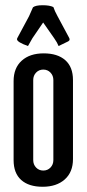

<svg xmlns="http://www.w3.org/2000/svg" viewBox="-20 -704 331 734"><path d="M32 -92V-394Q32 -444 63 -472Q94 -500 147 -500Q200 -500 229.5 -474Q259 -448 259 -398V-96Q259 -46 227.5 -18Q196 10 143 10Q90 10 61 -16Q32 -42 32 -92ZM107 -398V-92Q107 -75 118 -63.5Q129 -52 145.5 -52Q162 -52 173 -63.5Q184 -75 184 -92V-398Q184 -415 173 -426.5Q162 -438 145.5 -438Q129 -438 118 -426.5Q107 -415 107 -398ZM87 -528Q45 -543 45 -554Q45 -557 47 -560L91 -642L106 -676Q116 -684 143 -684Q170 -684 184 -677Q189 -662 200 -642L244 -560Q246 -557 246 -553Q246 -549 241 -546L204 -528Q199 -541 187 -558L145 -618L104 -558Z"/></svg>

Font: Medula One
Style: Regular
Weight: 400
Designer: Luciano Vergara
Foundry: Luciano Vergara
Version: Version 1.002